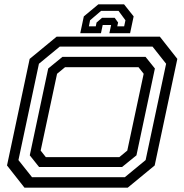

<svg xmlns="http://www.w3.org/2000/svg" viewBox="-20 -870 854 890"><path d="M93.5 0 12.5 -103 117.5 -597 242.5 -700H721L802 -597L697 -103L572 0ZM128.5 -48.5H558.5L655 -128L750 -574.5L687 -654H257L160.5 -574.5L65.5 -128ZM161 -96 118 -150 203.5 -552.5 269.5 -606.5H654.5L698 -552.5L612.5 -150L546 -96ZM192.5 -141.5H533L570 -172L646 -528L622 -558.5H281.5L244.5 -528L168.5 -172ZM555 -850 599.5 -794 583 -716H487L495 -754H456L448 -716H352L368.5 -794L436 -850ZM529.5 -819.5H448.5L397.5 -776L392 -748H424L427.5 -765.5L453 -787.5H511.5L527.5 -765.5L523.5 -748H555.5L561.5 -776Z"/></svg>

Font: Tourney Expanded Medium
Style: Italic
Weight: 500
Width: 7
Italic angle: -12°
Designer: Tyler Finck
Foundry: Etcetera Type Co
Version: Version 1.010; ttfautohint (v1.8.3)